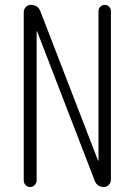

<svg xmlns="http://www.w3.org/2000/svg" viewBox="-20 -750 540 770"><path d="M75.2 -26.4V-701.2Q75.2 -712.9 83.5 -721.7Q91.8 -730.5 103.5 -730.5Q132.8 -730.5 142.6 -703.1L373 -106.4Q373 -105.5 374 -105.5Q375 -105.5 375 -106.4V-705.1Q375 -715.8 382.3 -723.1Q389.6 -730.5 399.9 -730.5Q410.2 -730.5 417.5 -723.1Q424.8 -715.8 424.8 -705.1V-28.3Q424.8 -17.6 416.5 -8.8Q408.2 0 397.5 0Q369.1 0 359.4 -26.4L128.9 -624Q128.9 -625 127.9 -625Q127 -625 127 -624V-26.4Q127 -16.6 119.6 -8.3Q112.3 0 101.1 0Q89.8 0 82.5 -7.8Q75.2 -15.6 75.2 -26.4Z"/></svg>

Font: Rounded-X Mgen+ 1m light
Style: Regular
Weight: 200
Designer: [Source Han Sans]
Ryoko NISHIZUKA  (kana & ideographs); Paul D. Hunt (Latin, Greek & Cyrillic); Wenlong ZHANG  (bopomofo
Version: Version 1.059.20150602